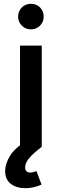

<svg xmlns="http://www.w3.org/2000/svg" viewBox="-20 -770 324 1007"><path d="M85 -531H199V0H85ZM142 -750Q171 -750 190 -731Q209 -712 209 -683Q209 -655 190 -635.5Q171 -616 142 -616Q114 -616 94.5 -635.5Q75 -655 75 -683Q75 -712 94.5 -731Q114 -750 142 -750ZM127 -36 199 0Q152 36 132 60.5Q112 85 112 107Q112 123 119.5 129Q127 135 138 135Q145 135 154 133Q163 131 171 127L198 198Q176 208 154.5 212.5Q133 217 113 217Q67 217 37 194.5Q7 172 7 127Q7 89 33 46.5Q59 4 127 -36Z"/></svg>

Font: Alexandria
Style: Regular
Weight: 400
Designer: Mohamed Gaber
Foundry: Kief Type Foundry
Version: Version 5.100